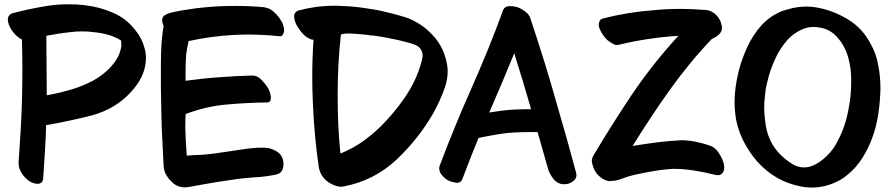

<svg xmlns="http://www.w3.org/2000/svg" viewBox="-20 -847 4154 892"><path d="M81.1 -42C91.8 -25.4 104.5 -12.7 119.1 -3.9C130.9 2.9 142.6 6.8 154.3 6.8H157.2C170.9 5.9 178.7 -2 180.7 -17.6C183.6 -57.6 185.5 -98.6 188.5 -140.6C191.4 -181.6 193.4 -223.6 194.3 -265.6C264.6 -277.3 335.9 -293 409.2 -311.5C482.4 -332 542 -368.2 589.8 -420.9C604.5 -437.5 618.2 -455.1 628.9 -473.6C639.6 -492.2 648.4 -512.7 653.3 -535.2C656.2 -548.8 658.2 -562.5 658.2 -575.2C658.2 -591.8 656.2 -607.4 651.4 -624C643.6 -653.3 629.9 -680.7 609.4 -706.1C580.1 -744.1 544.9 -771.5 503.9 -788.1C461.9 -806.6 419.9 -817.4 377 -822.3C375 -823.2 373 -823.2 371.1 -823.2C346.7 -826.2 323.2 -827.1 298.8 -827.1C266.6 -827.1 235.4 -825.2 204.1 -820.3C147.5 -811.5 91.8 -799.8 37.1 -785.2C31.2 -783.2 26.4 -780.3 23.4 -776.4C20.5 -772.5 17.6 -767.6 16.6 -762.7V-755.9C16.6 -741.2 22.5 -725.6 34.2 -707C48.8 -686.5 64.5 -671.9 82 -663.1C83 -615.2 84 -567.4 84 -519.5C84 -471.7 83 -424.8 82 -377C79.1 -282.2 73.2 -187.5 66.4 -92.8V-87.9C66.4 -72.3 71.3 -56.6 81.1 -42ZM197.3 -404.3 195.3 -680.7C230.5 -687.5 266.6 -693.4 304.7 -697.3C323.2 -700.2 342.8 -701.2 361.3 -701.2C379.9 -701.2 399.4 -700.2 418 -697.3C439.5 -695.3 460.9 -691.4 482.4 -685.5C502.9 -679.7 523.4 -670.9 542 -659.2C543 -652.3 543.9 -646.5 543.9 -639.6C543.9 -635.7 543.9 -631.8 543 -627C541 -617.2 538.1 -607.4 534.2 -596.7C529.3 -584 522.5 -572.3 513.7 -559.6C505.9 -548.8 497.1 -538.1 487.3 -528.3C464.8 -505.9 438.5 -486.3 409.2 -470.7C380.9 -456.1 350.6 -443.4 319.3 -433.6C298.8 -427.7 279.3 -421.9 258.8 -417C238.3 -412.1 217.8 -408.2 197.3 -404.3Z M820.3 21.5C826.2 22.5 832 23.4 838.9 23.4C854.5 23.4 871.1 18.6 940.4 6.8C976.6 0 1017.6 -5.9 1064.5 -12.7C1095.7 -17.6 1128.9 -20.5 1164.1 -23.4C1189.5 -24.4 1215.8 -27.3 1242.2 -32.2C1276.4 -37.1 1295.9 -43.9 1296.9 -83V-85C1296.9 -111.3 1286.1 -131.8 1263.7 -144.5C1247.1 -154.3 1231.4 -159.2 1215.8 -160.2C1210 -161.1 1203.1 -161.1 1196.3 -161.1C1171.9 -161.1 1137.7 -158.2 1095.7 -151.4C1002 -136.7 942.4 -128.9 918 -127.9C892.6 -127 869.1 -126 847.7 -124C843.8 -172.9 841.8 -216.8 840.8 -254.9C840.8 -293 841.8 -314.5 842.8 -317.4C908.2 -341.8 971.7 -356.4 1033.2 -361.3C1094.7 -367.2 1157.2 -370.1 1218.8 -371.1H1220.7C1232.4 -371.1 1238.3 -377.9 1238.3 -390.6V-396.5C1236.3 -413.1 1232.4 -425.8 1225.6 -436.5C1218.8 -449.2 1208 -461.9 1195.3 -475.6C1182.6 -489.3 1168 -496.1 1152.3 -496.1C1101.6 -495.1 1051.8 -492.2 1002 -488.3C952.1 -485.4 899.4 -479.5 841.8 -471.7C841.8 -530.3 842.8 -570.3 844.7 -592.8C847.7 -614.3 851.6 -635.7 856.4 -656.2C923.8 -670.9 993.2 -680.7 1064.5 -684.6C1086.9 -685.5 1108.4 -686.5 1130.9 -686.5C1179.7 -686.5 1229.5 -683.6 1279.3 -678.7H1281.2C1286.1 -678.7 1291 -680.7 1293.9 -685.5C1296.9 -691.4 1298.8 -696.3 1299.8 -701.2V-706.1C1299.8 -711.9 1298.8 -718.8 1296.9 -725.6C1294.9 -734.4 1292 -742.2 1287.1 -749C1278.3 -763.7 1267.6 -778.3 1252.9 -791C1242.2 -801.8 1229.5 -808.6 1214.8 -811.5C1211.9 -812.5 1209 -812.5 1206.1 -813.5C1165 -817.4 1124 -819.3 1084 -819.3H1066.4C1019.5 -819.3 973.6 -817.4 927.7 -812.5C904.3 -810.5 881.8 -807.6 859.4 -803.7C836.9 -800.8 813.5 -796.9 791 -792C772.5 -789.1 756.8 -783.2 744.1 -775.4C737.3 -770.5 733.4 -763.7 733.4 -753.9C733.4 -746.1 735.4 -736.3 740.2 -725.6C725.6 -646.5 727.5 -557.6 727.5 -498V-439.5C728.5 -377 729.5 -314.5 731.4 -252C734.4 -189.5 737.3 -130.9 740.2 -75.2C741.2 -67.4 742.2 -58.6 745.1 -49.8C748 -39.1 755.9 -27.3 767.6 -12.7L785.2 4.9C796.9 13.7 808.6 19.5 820.3 21.5Z M1460.9 -71.3C1465.8 -42 1480.5 -18.6 1504.9 -1C1521.5 9.8 1537.1 16.6 1552.7 19.5C1556.6 20.5 1560.5 20.5 1563.5 20.5C1569.3 20.5 1575.2 19.5 1580.1 18.6C1672.9 0 1752.9 -41 1820.3 -103.5C1887.7 -167 1944.3 -237.3 1990.2 -316.4C2012.7 -355.5 2032.2 -398.4 2048.8 -446.3C2055.7 -468.8 2059.6 -491.2 2059.6 -513.7V-524.4C2058.6 -546.9 2052.7 -571.3 2043.9 -596.7C2035.2 -622.1 2021.5 -645.5 2003.9 -668C1985.4 -690.4 1965.8 -709 1943.4 -725.6C1917 -744.1 1889.6 -758.8 1861.3 -767.6C1832 -776.4 1802.7 -784.2 1774.4 -791C1739.3 -799.8 1704.1 -805.7 1668 -810.5C1633.8 -815.4 1598.6 -818.4 1564.5 -819.3C1553.7 -820.3 1543 -820.3 1532.2 -820.3C1474.6 -820.3 1418.9 -812.5 1365.2 -797.9C1360.4 -795.9 1356.4 -793 1353.5 -790C1350.6 -787.1 1347.7 -782.2 1346.7 -777.3V-765.6C1347.7 -749 1356.4 -729.5 1373 -707C1393.6 -678.7 1415 -664.1 1436.5 -662.1C1432.6 -605.5 1430.7 -547.9 1430.7 -490.2C1430.7 -450.2 1431.6 -410.2 1433.6 -369.1C1437.5 -270.5 1446.3 -171.9 1460.9 -71.3ZM1561.5 -133.8C1552.7 -220.7 1548.8 -306.6 1548.8 -393.6V-412.1C1548.8 -503.9 1553.7 -594.7 1563.5 -683.6C1563.5 -687.5 1569.3 -689.5 1581.1 -690.4C1586.9 -691.4 1593.8 -691.4 1600.6 -691.4C1607.4 -691.4 1615.2 -691.4 1623 -690.4C1641.6 -689.5 1661.1 -687.5 1680.7 -685.5C1699.2 -682.6 1711.9 -681.6 1716.8 -681.6C1741.2 -678.7 1765.6 -673.8 1791 -668.9C1815.4 -664.1 1839.8 -659.2 1864.3 -652.3C1878.9 -649.4 1894.5 -644.5 1911.1 -637.7C1928.7 -629.9 1939.5 -616.2 1942.4 -597.7C1943.4 -594.7 1943.4 -591.8 1943.4 -588.9C1943.4 -585.9 1943.4 -582 1942.4 -578.1C1941.4 -572.3 1939.5 -566.4 1938.5 -560.5C1922.9 -502.9 1897.5 -448.2 1862.3 -396.5C1827.1 -344.7 1789.1 -299.8 1749 -259.8C1721.7 -233.4 1692.4 -209 1662.1 -187.5C1630.9 -166 1597.7 -148.4 1561.5 -133.8Z M2029.3 -38.1C2038.1 -26.4 2047.9 -17.6 2058.6 -10.7C2066.4 -5.9 2078.1 -2 2094.7 1C2097.7 2 2100.6 2 2103.5 2H2105.5C2116.2 2 2123 -3.9 2127.9 -14.6C2152.3 -79.1 2176.8 -142.6 2203.1 -206.1C2236.3 -212.9 2269.5 -219.7 2303.7 -224.6C2337.9 -230.5 2384.8 -233.4 2444.3 -233.4H2477.5C2496.1 -169.9 2511.7 -112.3 2526.4 -61.5C2530.3 -46.9 2539.1 -31.2 2552.7 -13.7C2573.2 10.7 2598.6 8.8 2603.5 8.8C2617.2 8.8 2628.9 4.9 2639.6 -2.9C2652.3 -10.7 2658.2 -21.5 2658.2 -34.2C2658.2 -38.1 2657.2 -42 2656.2 -45.9C2629.9 -144.5 2599.6 -252.9 2564.5 -372.1C2531.2 -492.2 2491.2 -620.1 2445.3 -757.8C2442.4 -770.5 2434.6 -782.2 2421.9 -792C2409.2 -801.8 2397.5 -808.6 2384.8 -813.5C2375 -816.4 2363.3 -818.4 2348.6 -818.4H2347.7C2334 -818.4 2324.2 -813.5 2318.4 -802.7C2270.5 -670.9 2219.7 -547.9 2168 -431.6C2116.2 -315.4 2068.4 -198.2 2023.4 -79.1C2021.5 -74.2 2020.5 -69.3 2020.5 -64.5C2020.5 -55.7 2023.4 -46.9 2029.3 -38.1ZM2252.9 -324.2C2290 -409.2 2329.1 -501 2369.1 -599.6C2399.4 -502.9 2425.8 -416 2447.3 -339.8C2386.7 -339.8 2338.9 -336.9 2304.7 -332C2288.1 -329.1 2270.5 -327.1 2252.9 -324.2Z M2737.3 -67.4C2744.1 -49.8 2753.9 -36.1 2767.6 -25.4C2778.3 -16.6 2789.1 -10.7 2799.8 -7.8C2802.7 -6.8 2804.7 -5.9 2807.6 -5.9H2812.5C2832 -5.9 2850.6 -9.8 2869.1 -16.6C2888.7 -24.4 2908.2 -30.3 2928.7 -35.2C3002 -50.8 3056.6 -59.6 3092.8 -61.5C3099.6 -62.5 3107.4 -62.5 3115.2 -62.5C3167 -62.5 3230.5 -52.7 3305.7 -34.2C3308.6 -33.2 3312.5 -33.2 3315.4 -33.2C3326.2 -33.2 3334 -38.1 3338.9 -46.9C3341.8 -49.8 3342.8 -54.7 3343.8 -59.6C3344.7 -62.5 3344.7 -66.4 3344.7 -69.3C3344.7 -74.2 3343.8 -79.1 3342.8 -84C3339.8 -98.6 3333 -115.2 3322.3 -131.8C3311.5 -150.4 3297.9 -163.1 3280.3 -169.9C3231.4 -186.5 3187.5 -195.3 3148.4 -195.3C3141.6 -195.3 3135.7 -195.3 3128.9 -194.3C3079.1 -192.4 3008.8 -183.6 2918.9 -168.9C2975.6 -259.8 3033.2 -347.7 3092.8 -430.7C3152.3 -513.7 3216.8 -592.8 3287.1 -666C3318.4 -679.7 3334 -696.3 3334 -716.8V-721.7C3331.1 -744.1 3322.3 -762.7 3307.6 -777.3C3300.8 -784.2 3293.9 -789.1 3285.2 -793C3277.3 -797.9 3268.6 -799.8 3258.8 -800.8L3239.3 -801.8C3206.1 -804.7 3172.9 -805.7 3140.6 -805.7C3099.6 -805.7 3058.6 -803.7 3018.6 -799.8C2938.5 -793.9 2860.4 -781.2 2783.2 -761.7C2777.3 -759.8 2772.5 -757.8 2769.5 -754.9C2766.6 -751 2763.7 -746.1 2762.7 -741.2C2761.7 -738.3 2761.7 -736.3 2761.7 -734.4C2761.7 -723.6 2764.6 -712.9 2771.5 -701.2C2780.3 -684.6 2791 -670.9 2803.7 -659.2C2812.5 -652.3 2821.3 -646.5 2831.1 -641.6C2835.9 -638.7 2841.8 -637.7 2846.7 -637.7C2850.6 -637.7 2854.5 -638.7 2857.4 -639.6C2902.3 -650.4 2947.3 -659.2 2993.2 -666C3039.1 -672.9 3085 -677.7 3131.8 -680.7C3051.8 -593.8 2978.5 -501 2912.1 -402.3C2851.6 -311.5 2793 -218.8 2737.3 -125C2730.5 -113.3 2729.5 -106.4 2729.5 -101.6V-98.6C2730.5 -87.9 2733.4 -78.1 2737.3 -67.4Z M3697.3 18.6C3715.8 22.5 3734.4 24.4 3752 24.4C3773.4 24.4 3793.9 21.5 3814.5 16.6C3836.9 10.7 3859.4 2 3879.9 -8.8C3893.6 -16.6 3906.2 -25.4 3918.9 -36.1C3945.3 -57.6 3967.8 -84 3987.3 -114.3C4005.9 -144.5 4021.5 -175.8 4033.2 -209C4045.9 -243.2 4054.7 -280.3 4060.5 -318.4C4066.4 -356.4 4069.3 -394.5 4070.3 -430.7V-439.5C4070.3 -477.5 4066.4 -514.6 4058.6 -551.8C4052.7 -583 4042 -612.3 4026.4 -640.6C4022.5 -648.4 4017.6 -656.2 4012.7 -664.1C3988.3 -704.1 3955.1 -736.3 3913.1 -760.7C3871.1 -785.2 3828.1 -801.8 3783.2 -810.5C3763.7 -814.5 3744.1 -816.4 3725.6 -816.4C3697.3 -816.4 3668.9 -812.5 3640.6 -803.7C3620.1 -798.8 3601.6 -792 3585 -782.2C3560.5 -769.5 3539.1 -752 3518.6 -730.5C3492.2 -701.2 3470.7 -668 3453.1 -631.8C3436.5 -595.7 3422.9 -558.6 3413.1 -521.5C3404.3 -486.3 3397.5 -450.2 3394.5 -413.1C3393.6 -398.4 3392.6 -384.8 3392.6 -370.1C3392.6 -347.7 3394.5 -326.2 3397.5 -305.7C3404.3 -260.7 3418.9 -218.8 3440.4 -179.7C3457 -149.4 3475.6 -122.1 3498 -96.7C3552.7 -35.2 3619.1 2.9 3697.3 18.6ZM3661.1 -85C3640.6 -97.7 3622.1 -112.3 3605.5 -128.9C3569.3 -165 3546.9 -210 3538.1 -261.7C3533.2 -292 3530.3 -321.3 3530.3 -348.6C3530.3 -361.3 3531.2 -379.9 3534.2 -404.3C3536.1 -428.7 3540 -449.2 3544.9 -466.8C3552.7 -502 3564.5 -536.1 3580.1 -570.3C3594.7 -604.5 3615.2 -635.7 3640.6 -664.1C3658.2 -682.6 3678.7 -697.3 3701.2 -708C3719.7 -716.8 3738.3 -721.7 3758.8 -721.7C3763.7 -721.7 3768.6 -721.7 3773.4 -720.7C3813.5 -717.8 3844.7 -702.1 3869.1 -674.8C3893.6 -647.5 3911.1 -615.2 3920.9 -579.1C3925.8 -562.5 3928.7 -544.9 3931.6 -526.4C3933.6 -508.8 3934.6 -491.2 3934.6 -472.7C3934.6 -440.4 3932.6 -409.2 3928.7 -377.9C3923.8 -345.7 3918 -314.5 3909.2 -284.2C3899.4 -250 3885.7 -216.8 3868.2 -185.5C3851.6 -153.3 3829.1 -127 3800.8 -104.5C3790 -95.7 3779.3 -88.9 3767.6 -83C3754.9 -76.2 3742.2 -72.3 3729.5 -70.3C3724.6 -69.3 3719.7 -69.3 3714.8 -69.3C3696.3 -69.3 3677.7 -74.2 3661.1 -85Z"/></svg>

Font: ChillSide Comic
Style: Regular
Weight: 400
Designer: Koroletov, Abay Emes
Version: Version 1.000